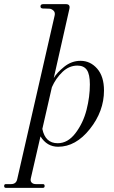

<svg xmlns="http://www.w3.org/2000/svg" viewBox="-50 -706 547 925"><path d="M-22 199Q-30 199 -30 190Q-30 181 -22 181H3Q28 181 33 157L213 -630Q217 -646 208 -654.5Q199 -663 189.5 -664Q180 -665 162 -665Q159 -665 158 -665Q145 -665 145 -675Q145 -686 158 -686H268Q290 -686 284 -662L209 -330Q224 -356 259.5 -384.5Q295 -413 338 -413Q385 -413 418 -375.5Q451 -338 451 -270Q451 -170 383 -84.5Q315 1 230 1Q176 1 145 -49L99 151Q95 165 102 173Q109 181 123 181H157Q165 181 165 190Q165 199 157 199ZM228 -16Q277 -16 314 -65Q351 -114 367 -177Q383 -240 383 -299Q383 -348 368.5 -369Q354 -390 323 -390Q283 -390 251 -359.5Q219 -329 200 -286L154 -85Q168 -16 228 -16Z"/></svg>

Font: HK Venetian
Style: Italic
Weight: 400
Italic angle: -12°
Version: Version 1.000;PS 001.000;hotconv 1.0.88;makeotf.lib2.5.64775